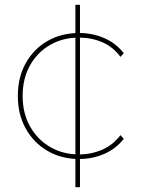

<svg xmlns="http://www.w3.org/2000/svg" viewBox="-20 -657 585 797"><path d="M308 3Q235 3 177.5 -30.5Q120 -64 87 -123Q54 -182 54 -259Q54 -336 87 -395Q120 -454 177.5 -487Q235 -520 308 -520Q364 -520 412.5 -499Q461 -478 494 -436L480 -421Q450 -462 405 -481.5Q360 -501 308 -501Q241 -501 188 -470.5Q135 -440 104.5 -385.5Q74 -331 74 -259Q74 -187 104.5 -132.5Q135 -78 188 -47Q241 -16 308 -16Q360 -16 405 -36Q450 -56 480 -96L494 -81Q461 -39 412.5 -18Q364 3 308 3ZM293 120V-637H312V120Z"/></svg>

Font: Montserrat Alternates Thin
Style: Regular
Weight: 100
Designer: Julieta Ulanovsky
Foundry: Julieta Ulanovsky
Version: Version 9.000